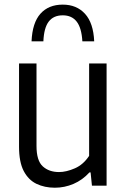

<svg xmlns="http://www.w3.org/2000/svg" viewBox="-20 -824 562 852"><path d="M223.5 9Q178 9 142 -8.2Q106 -25.5 85.2 -65.2Q64.5 -105 64.5 -173V-542.5H142V-176.5Q142 -111 169.8 -85.8Q197.5 -60.5 242 -60.5Q274 -60.5 312 -77Q350 -93.5 375.5 -132.5V-542.5H453V0H388L382 -59H377Q346 -25 306.2 -8Q266.5 9 223.5 9ZM120 -640.5Q123.5 -723 159.5 -763.2Q195.5 -803.5 258.5 -803.5Q320 -803.5 357.2 -762.8Q394.5 -722 398 -640.5H345.5Q342 -700.5 320.2 -728.2Q298.5 -756 258.5 -756Q217.5 -756 196.2 -728.2Q175 -700.5 172.5 -640.5Z"/></svg>

Font: Encode Sans SmCnd
Style: Regular
Weight: 400
Width: 4
Designer: Multiple Designers
Foundry: Impallari Type
Version: Version 3.002; ttfautohint (v1.8.3) -l 8 -r 50 -G 200 -x 14 